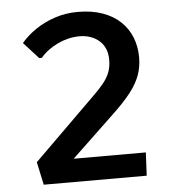

<svg xmlns="http://www.w3.org/2000/svg" viewBox="-52 -769 750 818"><g transform="rotate(-5 323.0 -360.5)"><path d="M102.1 0 81.1 -98.1 345.2 -358.4Q373.5 -385.7 391.4 -408.2Q409.2 -430.7 417.7 -453.6Q426.3 -476.6 426.3 -505.9Q426.3 -533.7 417.2 -554.2Q408.2 -574.7 391.8 -588.6Q375.5 -602.5 354.2 -609.6Q333 -616.7 309.1 -616.7Q262.2 -616.7 216.6 -595.5Q170.9 -574.2 141.1 -539.1H129.9L66.4 -608.9Q92.3 -639.6 129.2 -664.8Q166 -689.9 212.2 -705.3Q258.3 -720.7 310.5 -720.7Q370.6 -720.7 416.3 -704.3Q461.9 -688 492.4 -658.9Q522.9 -629.9 538.6 -590.6Q554.2 -551.3 554.2 -505.4Q554.2 -464.8 541.5 -429.4Q528.8 -394 500 -356.9Q471.2 -319.8 422.4 -273.9L238.8 -99.1H547.4L542.5 0Z"/></g></svg>

Font: Comme SemiBold
Style: Regular
Weight: 600
Version: Version 1.000;gftools[0.9.27]